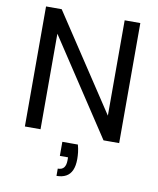

<svg xmlns="http://www.w3.org/2000/svg" viewBox="-100 -775 903 1099"><g transform="rotate(10 351.5 -225.5)"><path d="M303.8 49.2H394.1Q400.4 72 402.8 92.6Q405.1 113.2 405.1 131.5Q405.1 171.1 393.6 196.9Q382.1 222.7 359.5 234.8Q337 247 304.6 247V204.8Q329.4 204.8 340.4 190.3Q351.4 175.8 351.4 148.6V131H303.8ZM534.4 -697.7H625.4V0H534.4L168.4 -555.2V0H77.4V-697.7H168.4L534.4 -143.5Z"/></g></svg>

Font: Poppins Variable
Style: Regular
Weight: 100
Designer: Jonny Pinhorn
Foundry: Indian Type Foundry
Version: Version 6.000